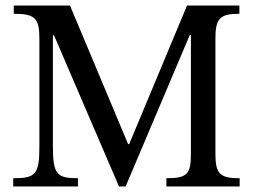

<svg xmlns="http://www.w3.org/2000/svg" viewBox="-20 -677 935 697"><path d="M850 0V-30C778 -30 762 -46 762 -119V-536C762 -610 778 -627 849 -627V-657H659L449 -154H445L234 -657H30V-627C109 -627 123 -610 123 -535V-146C123 -43 109 -30 28 -30V0H263V-30C187 -30 172 -43 172 -146V-549H176L412 0H436L669 -550H673V-119C673 -46 661 -30 584 -30V0Z"/></svg>

Font: mjx-stx-n
Style: Regular
Weight: 500
Version: 1.0.0